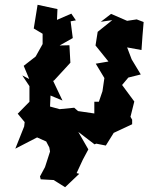

<svg xmlns="http://www.w3.org/2000/svg" viewBox="-20 -585 620 802"><path d="M278 -528 218 -502 220 -547 137 -565 121 -466 158 -444V-401L129 -349L79 -310L102 -255L73 -270L103 -225V-160L54 -110L83 -75L81 -57L44 36L135 -11L173 6L186 31L189 48L168 113L147 152L150 164L204 167L252 197L311 141L300 138L326 82L349 39L307 -34L375 18L382 15L422 23L455 -30L532 -66V-85L525 -97L541 -161L490 -230L516 -261L568 -274L530 -337L511 -387L571 -376C574 -415 576 -454 580 -493L551 -504L511 -498L444 -527L401 -494L449 -501L388 -452L379 -395L433 -328L380 -319L416 -259L408 -204L393 -160H374V-111L306 -121L290 -135L229 -129L189 -140L191 -186L241 -165L202 -247L206 -249L274 -323L270 -396L229 -395L284 -426L275 -496L297 -500Z"/></svg>

Font: Asimov Aggro
Style: CondIt
Weight: 500
Designer: Google
Version: Version 2.000980; 2014